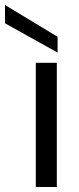

<svg xmlns="http://www.w3.org/2000/svg" viewBox="-74 -747 316 767"><path d="M69 0V-496H153V0ZM156 -537 -54 -654V-727L156 -600Z"/></svg>

Font: DeepMind Sans
Style: Regular
Weight: 400
Designer: Jonny Pinhorn / Modifications: Colophon Foundry
Foundry: Colophon Foundry
Version: Version 1.002; ttfautohint (v1.8.2)